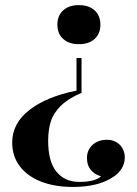

<svg xmlns="http://www.w3.org/2000/svg" viewBox="-20 -553 543 761"><path d="M377.9 -455.1Q377.9 -419.4 355 -398.7Q332 -377.9 292.5 -377.9Q253.4 -377.9 230.5 -398.7Q207.5 -419.4 207.5 -455.1Q207.5 -491.2 230.5 -512Q253.4 -532.7 292.5 -532.7Q332 -532.7 355 -512Q377.9 -491.2 377.9 -455.1ZM170.9 4.9Q170.9 87.4 203.9 127.7Q236.8 168 293.9 168Q356.4 168 380.4 146Q324.7 128.4 324.7 73.2Q324.7 41.5 346.9 21.2Q369.1 1 404.3 1Q424.8 1 440.9 10.3Q457 19.5 465.8 35.6Q474.6 51.8 474.6 70.3Q474.6 123.5 417.5 155.3Q360.8 188 268.1 188Q196.8 188 142.6 166.7Q88.4 145.5 58.3 105.7Q28.3 65.9 28.3 12.2Q28.3 -64.5 96.9 -117.4Q165.5 -170.4 283.2 -193.8V-323.2H303.2V-185.1Q249.5 -162.1 220.5 -133.1Q191.4 -104 181.2 -70.8Q170.9 -37.6 170.9 4.9Z"/></svg>

Font: TypoPRO Playfair Display
Style: Bold
Weight: 700
Designer: Claus Eggers Sørensen
Foundry: Claus Eggers Sørensen
Version: Version 1.004;PS 001.004;hotconv 1.0.70;makeotf.lib2.5.58329